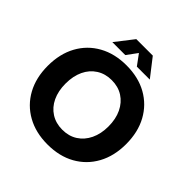

<svg xmlns="http://www.w3.org/2000/svg" viewBox="-231 -1070 1268 1268"><g transform="rotate(45 403.0 -436.5)"><path d="M403 17Q293 17 210.5 -29Q128 -75 82.5 -158Q37 -241 37 -352Q37 -464 82.5 -547Q128 -630 210.5 -676Q293 -722 403 -722Q514 -722 596 -676Q678 -630 723.5 -547Q769 -464 769 -352Q769 -241 723.5 -158Q678 -75 596 -29Q514 17 403 17ZM403 -121Q464 -121 509 -150Q554 -179 579 -231Q604 -283 604 -352Q604 -422 579 -474Q554 -526 509 -555Q464 -584 403 -584Q343 -584 297.5 -555Q252 -526 227.5 -474Q203 -422 203 -352Q203 -283 227.5 -231Q252 -179 297.5 -150Q343 -121 403 -121ZM228 -764 326 -890H480L578 -764H457L374 -877H432L349 -764Z"/></g></svg>

Font: TikTok Sans 24pt
Style: Bold
Weight: 700
Version: Version 4.000